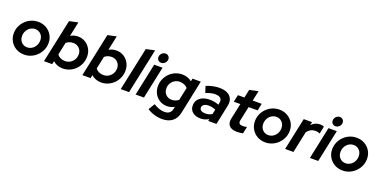

<svg xmlns="http://www.w3.org/2000/svg" viewBox="-15 -1718 5774 2910"><g transform="rotate(20 2871.5 -263.0)"><path d="M286.3 10Q212.9 10 155 -22.8Q97.1 -55.6 63.4 -112.6Q29.7 -169.6 29.7 -240.4Q29.7 -299.6 52.5 -352.4Q75.3 -405.2 115.6 -445.3Q156 -485.4 208.8 -508.2Q261.6 -531 320.9 -531Q394.3 -531 451.8 -498.2Q509.3 -465.5 543 -408.9Q576.8 -352.4 576.8 -280.6Q576.8 -221.5 554 -169Q531.2 -116.5 490.8 -76.1Q450.5 -35.7 398 -12.8Q345.6 10 286.3 10ZM292.2 -108.9Q323.6 -108.9 351.1 -121.9Q378.6 -134.8 399.8 -157.5Q421.1 -180.3 433 -210.6Q445 -240.9 445 -274.4Q445 -314.7 428.1 -345.7Q411.3 -376.7 381.7 -394.4Q352 -412.1 314.4 -412.1Q282.9 -412.1 255.4 -399.2Q227.9 -386.2 206.7 -363.5Q185.4 -340.7 173.5 -310.4Q161.5 -280.2 161.5 -246.6Q161.5 -207.2 178.4 -175.7Q195.2 -144.2 224.8 -126.6Q254.5 -108.9 292.2 -108.9Z M906.1 7.6Q859.3 7.6 819.4 -7.9Q779.5 -23.3 748.5 -51.8L737.4 0H604.8L753.8 -700L893.9 -729.9L844.5 -496Q900.8 -528 964.3 -528Q1030.5 -528 1082.5 -496.2Q1134.5 -464.5 1165.3 -409.9Q1196.1 -355.4 1196.1 -286.6Q1196.1 -225.4 1173.5 -172Q1150.9 -118.6 1111.3 -78.4Q1071.6 -38.1 1019.1 -15.3Q966.6 7.6 906.1 7.6ZM901.2 -109.9Q947.7 -109.9 984.6 -132.1Q1021.4 -154.3 1043.2 -191.9Q1065 -229.5 1065 -274.9Q1065 -314.1 1047.6 -345.1Q1030.1 -376.1 999.1 -393.8Q968 -411.5 928.6 -411.5Q897.5 -411.5 869.5 -401.6Q841.5 -391.7 817.5 -371.4L774.5 -169.5Q794.5 -141.8 828 -125.9Q861.5 -109.9 901.2 -109.9Z M1525.1 7.6Q1478.3 7.6 1438.4 -7.9Q1398.5 -23.3 1367.5 -51.8L1356.4 0H1223.8L1372.8 -700L1512.9 -729.9L1463.5 -496Q1519.8 -528 1583.3 -528Q1649.5 -528 1701.5 -496.2Q1753.5 -464.5 1784.3 -409.9Q1815.1 -355.4 1815.1 -286.6Q1815.1 -225.4 1792.5 -172Q1769.9 -118.6 1730.3 -78.4Q1690.6 -38.1 1638.1 -15.3Q1585.6 7.6 1525.1 7.6ZM1520.2 -109.9Q1566.7 -109.9 1603.6 -132.1Q1640.4 -154.3 1662.2 -191.9Q1684 -229.5 1684 -274.9Q1684 -314.1 1666.6 -345.1Q1649.1 -376.1 1618.1 -393.8Q1587 -411.5 1547.6 -411.5Q1516.5 -411.5 1488.5 -401.6Q1460.5 -391.7 1436.5 -371.4L1393.5 -169.5Q1413.5 -141.8 1447 -125.9Q1480.5 -109.9 1520.2 -109.9Z M1842.8 0 1991.8 -700 2131.9 -729.9 1977.1 0Z M2082.8 0 2193.1 -521H2327.4L2217.1 0ZM2281.3 -583.4Q2252.3 -583.4 2232.6 -603.2Q2213 -623 2213 -652Q2213 -675.6 2224.8 -695.6Q2236.6 -715.6 2256.4 -727.4Q2276.2 -739.2 2298.8 -739.2Q2327.8 -739.2 2347.4 -719.6Q2367.1 -699.9 2367.1 -670.9Q2367.1 -647.3 2355.3 -627.6Q2343.5 -608 2323.8 -595.7Q2304.2 -583.4 2281.3 -583.4Z M2585.7 212.9Q2521.4 212.9 2456.4 193.7Q2391.4 174.6 2342.7 140.6L2405 39.1Q2449 67.9 2494 83.2Q2539 98.5 2582 98.5Q2679.7 98.5 2698.6 7.4L2705.8 -28.1Q2651.1 3.4 2586.9 3.4Q2521.7 3.4 2469.6 -28Q2417.4 -59.4 2387.1 -113.8Q2356.8 -168.2 2356.8 -236.3Q2356.8 -296.7 2379.4 -349.8Q2402 -402.9 2441.3 -442.7Q2480.6 -482.6 2533.1 -505.3Q2585.6 -528 2645.4 -528Q2691.1 -528 2731.2 -514.3Q2771.3 -500.6 2801.3 -474.2L2811 -521H2944.5L2830.6 22.3Q2811.2 114.7 2748.5 163.8Q2685.8 212.9 2585.7 212.9ZM2622.9 -111.4Q2684 -111.4 2731.8 -149.9L2775.5 -356.6Q2754.8 -381.4 2721.7 -396.1Q2688.6 -410.8 2650.3 -410.8Q2605.5 -410.8 2568.5 -389Q2531.5 -367.1 2510.1 -330.4Q2488.6 -293.7 2488.6 -248Q2488.6 -208.8 2505.7 -177.8Q2522.8 -146.8 2553.5 -129.1Q2584.2 -111.4 2622.9 -111.4Z M3129.6 5.6Q3049 5.6 3000.9 -33.9Q2952.8 -73.3 2952.8 -139.4Q2952.8 -192.7 2979.3 -231Q3005.7 -269.3 3054.9 -290.2Q3104.1 -311 3171.9 -311Q3208.7 -311 3245.2 -303.8Q3281.7 -296.6 3314 -283.8L3319.8 -311.3Q3331 -364.3 3304.3 -390.8Q3277.7 -417.2 3213.7 -417.2Q3185.3 -417.2 3150.5 -409.2Q3115.7 -401.1 3066.6 -383.2L3033.7 -485.9Q3092.1 -508.6 3144.3 -519.3Q3196.4 -530 3242.9 -530Q3322.3 -530 3373.8 -504.2Q3425.3 -478.3 3446.1 -429.8Q3466.8 -381.3 3452.3 -313.4L3386.1 0H3253.5L3260.4 -32.4Q3228.5 -12.7 3196.7 -3.6Q3164.8 5.6 3129.6 5.6ZM3175.8 -90.8Q3204 -90.8 3229.9 -98.3Q3255.7 -105.8 3279.1 -120.3L3295.5 -196.4Q3243.6 -221.3 3182.3 -221.3Q3135 -221.3 3107.4 -202.3Q3079.8 -183.3 3079.8 -150.7Q3079.8 -123 3105.3 -106.9Q3130.9 -90.8 3175.8 -90.8Z M3719.3 6.9Q3631.5 6.9 3592.8 -35.2Q3554.1 -77.3 3570.7 -155.5L3624.1 -406.5H3518.8L3542.9 -521H3647.9L3676.3 -654.5L3817 -684.9L3781.7 -521H3926.9L3902.9 -406.5H3757.6L3708.4 -177.9Q3700.8 -139.9 3716 -123.2Q3731.2 -106.5 3773.8 -106.5Q3789.9 -106.5 3804.7 -108.6Q3819.5 -110.8 3837.5 -115.1L3813.8 -3.6Q3795.6 0.4 3769 3.6Q3742.3 6.9 3719.3 6.9Z M4176.3 10Q4102.9 10 4045 -22.8Q3987.1 -55.6 3953.4 -112.6Q3919.7 -169.6 3919.7 -240.4Q3919.7 -299.6 3942.5 -352.4Q3965.3 -405.2 4005.6 -445.3Q4046 -485.4 4098.8 -508.2Q4151.6 -531 4210.9 -531Q4284.3 -531 4341.8 -498.2Q4399.3 -465.5 4433 -408.9Q4466.8 -352.4 4466.8 -280.6Q4466.8 -221.5 4444 -169Q4421.2 -116.5 4380.8 -76.1Q4340.5 -35.7 4288 -12.8Q4235.6 10 4176.3 10ZM4182.2 -108.9Q4213.6 -108.9 4241.1 -121.9Q4268.6 -134.8 4289.8 -157.5Q4311.1 -180.3 4323 -210.6Q4335 -240.9 4335 -274.4Q4335 -314.7 4318.1 -345.7Q4301.3 -376.7 4271.7 -394.4Q4242 -412.1 4204.4 -412.1Q4172.9 -412.1 4145.4 -399.2Q4117.9 -386.2 4096.7 -363.5Q4075.4 -340.7 4063.5 -310.4Q4051.5 -280.2 4051.5 -246.6Q4051.5 -207.2 4068.4 -175.7Q4085.2 -144.2 4114.8 -126.6Q4144.5 -108.9 4182.2 -108.9Z M4494.3 0 4604.8 -521H4738.8L4727.9 -469.5Q4756.7 -499.5 4791.9 -515.4Q4827.1 -531.3 4866.2 -531.3Q4908.7 -531.3 4930.7 -516.6L4905.9 -397.1Q4895.9 -404.2 4873.9 -409.4Q4851.8 -414.5 4831.8 -414.5Q4754.1 -414.5 4701.1 -344.3L4628.5 0Z M4893.8 0 5004.1 -521H5138.4L5028.1 0ZM5092.3 -583.4Q5063.3 -583.4 5043.6 -603.2Q5024 -623 5024 -652Q5024 -675.6 5035.8 -695.6Q5047.6 -715.6 5067.4 -727.4Q5087.2 -739.2 5109.8 -739.2Q5138.8 -739.2 5158.4 -719.6Q5178.1 -699.9 5178.1 -670.9Q5178.1 -647.3 5166.3 -627.6Q5154.5 -608 5134.8 -595.7Q5115.2 -583.4 5092.3 -583.4Z M5422.3 10Q5348.9 10 5291 -22.8Q5233.1 -55.6 5199.4 -112.6Q5165.7 -169.6 5165.7 -240.4Q5165.7 -299.6 5188.5 -352.4Q5211.3 -405.2 5251.6 -445.3Q5292 -485.4 5344.8 -508.2Q5397.6 -531 5456.9 -531Q5530.3 -531 5587.8 -498.2Q5645.3 -465.5 5679 -408.9Q5712.8 -352.4 5712.8 -280.6Q5712.8 -221.5 5690 -169Q5667.2 -116.5 5626.8 -76.1Q5586.5 -35.7 5534 -12.8Q5481.6 10 5422.3 10ZM5428.2 -108.9Q5459.6 -108.9 5487.1 -121.9Q5514.6 -134.8 5535.8 -157.5Q5557.1 -180.3 5569 -210.6Q5581 -240.9 5581 -274.4Q5581 -314.7 5564.1 -345.7Q5547.3 -376.7 5517.7 -394.4Q5488 -412.1 5450.4 -412.1Q5418.9 -412.1 5391.4 -399.2Q5363.9 -386.2 5342.7 -363.5Q5321.4 -340.7 5309.5 -310.4Q5297.5 -280.2 5297.5 -246.6Q5297.5 -207.2 5314.4 -175.7Q5331.2 -144.2 5360.8 -126.6Q5390.5 -108.9 5428.2 -108.9Z"/></g></svg>

Font: Red Hat Display
Style: Italic
Weight: 300
Italic angle: -12°
Designer: Pentagram, MCKL
Foundry: Pentagram, MCKL
Version: Version 1.023